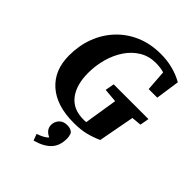

<svg xmlns="http://www.w3.org/2000/svg" viewBox="-265 -803 1203 1203"><g transform="rotate(45 337.0 -201.0)"><path d="M37 -261Q37 -350 65.5 -425Q94 -500 147.5 -556.5Q201 -613 274.5 -644Q348 -675 438 -675Q497 -675 548 -661Q599 -647 638 -624L615 -465H539L529 -603Q498 -613 454 -613Q395 -613 347.5 -584.5Q300 -556 267 -507.5Q234 -459 216.5 -397Q199 -335 199 -269Q199 -163 246 -102Q293 -41 384 -41Q391 -41 397 -41Q403 -41 409 -42L416 -88Q423 -132 430 -175.5Q437 -219 444 -263L352 -271L363 -331H671L660 -271L595 -265L550 -25Q511 -7 465.5 5Q420 17 355 17Q204 17 120.5 -57Q37 -131 37 -261ZM397 117Q397 181 361 218Q325 255 257 273L241 230Q292 213 313 190Q265 168 265 126Q265 98 284 76.5Q303 55 339 55Q372 55 388 74Q392 83 394.5 93.5Q397 104 397 117Z"/></g></svg>

Font: Source Serif 4 SmText
Style: Bold Italic
Weight: 700
Italic angle: -12°
Designer: Frank Grießhammer
Foundry: Adobe
Version: Version 4.005;hotconv 1.1.0;makeotfexe 2.6.0